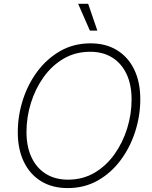

<svg xmlns="http://www.w3.org/2000/svg" viewBox="-20 -961 785 991"><path d="M329.1 9.8Q250 9.8 192.1 -25.6Q134.3 -61 103 -126Q71.8 -190.9 71.8 -278.3Q71.8 -363.3 97.9 -445.1Q124 -526.9 173.3 -592.8Q222.7 -658.7 291.7 -698Q360.8 -737.3 447.3 -737.3Q526.4 -737.3 584 -701.9Q641.6 -666.5 672.9 -601.8Q704.1 -537.1 704.1 -449.2Q704.1 -364.3 678 -282.5Q651.9 -200.7 603 -134.8Q554.2 -68.8 485.1 -29.5Q416 9.8 329.1 9.8ZM331.1 -33.7Q407.2 -33.7 467.8 -69.3Q528.3 -105 571 -165Q613.8 -225.1 636.5 -298.6Q659.2 -372.1 659.2 -447.3Q659.2 -523.9 633.1 -579.1Q606.9 -634.3 559.1 -664.1Q511.2 -693.8 445.8 -693.8Q369.1 -693.8 308.3 -658.2Q247.6 -622.6 204.8 -562.5Q162.1 -502.4 139.4 -429Q116.7 -355.5 116.7 -279.8Q116.7 -204.1 142.8 -148.7Q168.9 -93.3 217 -63.5Q265.1 -33.7 331.1 -33.7ZM443.8 -803.2 383.3 -941.4H435.1L482.4 -803.2Z"/></svg>

Font: Inter 17pt ExtraLight
Style: Italic
Weight: 250
Italic angle: -9.3988°
Version: Version 4.001;git-66647c0bb